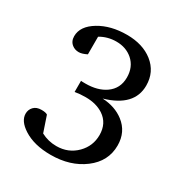

<svg xmlns="http://www.w3.org/2000/svg" viewBox="-161 -793 877 925"><g transform="rotate(30 277.0 -330.5)"><path d="M507.8 -188Q507.8 -100.1 433.3 -43.9Q358.9 12.2 250 12.2Q157.7 12.2 98.6 -25.9Q46.9 -59.1 46.9 -100.1Q46.9 -122.1 61.8 -137.9Q76.7 -153.8 105 -153.8Q128.9 -153.8 138.2 -147L168 -59.1Q207 -38.1 252.9 -38.1Q319.3 -38.1 364.3 -83.5Q407.2 -127 407.2 -188Q407.2 -253.4 357.4 -286.6Q317.4 -313 258.8 -313Q226.6 -313 199.2 -308.1V-370.1Q202.1 -369.1 224.1 -369.1Q291.5 -369.1 334.5 -398.9Q382.8 -432.6 382.8 -494.1Q382.8 -552.7 343.3 -587.4Q306.6 -619.1 252.9 -619.1Q204.6 -619.1 164.1 -595.2V-497.1Q138.2 -483.9 120.1 -483.9Q98.6 -483.9 83 -496.1Q63 -511.7 63 -540Q63 -595.7 127.9 -634.8Q191.4 -672.9 280.8 -672.9Q368.7 -672.9 424.8 -628.9Q482.9 -583 482.9 -506.8Q482.9 -391.6 332 -348.1Q402.3 -344.7 450.7 -307.6Q507.8 -263.7 507.8 -188Z"/></g></svg>

Font: Ezra SIL
Style: Regular
Weight: 400
Designer: Development by SIL's NRSI team. OpenType tables by Ralph Hancock ( hancock@dircon.co.uk )
Foundry: SIL International, Version 2.51: 2007
Version: Version 2.51, 2007